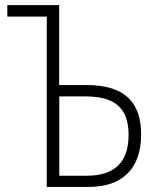

<svg xmlns="http://www.w3.org/2000/svg" viewBox="-20 -734 620 754"><path d="M163.6 0V-668.9H8.8V-713.9H212.4V-399.9H320.8Q392.1 -399.9 439.5 -378.9Q486.8 -357.9 510.5 -314.9Q534.2 -272 534.2 -205.6Q534.2 -106.9 481.7 -53.5Q429.2 0 327.1 0ZM212.9 -43.9H321.3Q401.9 -43.9 443.4 -83.5Q484.9 -123 484.9 -204.6Q484.9 -259.3 465.3 -292.5Q445.8 -325.7 408.7 -340.6Q371.6 -355.5 316.4 -355.5H212.9Z"/></svg>

Font: Open Sans SemiCondensed Light
Style: Regular
Weight: 300
Width: 4
Designer: Monotype Design Team
Foundry: Monotype Imaging Inc.
Version: Version 3.000